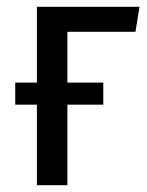

<svg xmlns="http://www.w3.org/2000/svg" viewBox="-20 -547 434 567"><path d="M179 -453V-303H285V-238H179V0H89V-238H25V-303H89V-527H392L380 -453Z"/></svg>

Font: Fira Sans Condensed
Style: Regular
Weight: 400
Width: 3
Designer: bBox Type GmbH & Carrois Corporate GbR & Edenspiekermann AG
Foundry: bBox Type GmbH & Carrois Corporate GbR & Edenspiekermann AG
Version: Version 4.301